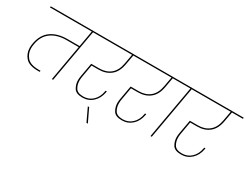

<svg xmlns="http://www.w3.org/2000/svg" viewBox="-90 -1385 2914 2274"><g transform="rotate(30 1367.0 -248.0)"><path d="M844 -724H682L554 0H537L623 -487H457Q331 -487 249 -428.5Q167 -370 147 -253Q141 -222 141 -195Q141 -124 186.5 -71Q232 -18 348 -18H372L369 -2H345Q222 -2 173 -59Q124 -116 124 -192Q124 -221 130 -253Q152 -379 238.5 -441Q325 -503 460 -503H626L665 -724H93L95 -740H846Z M864 -374 834 -204Q829 -174 829 -148Q829 -96 855 -51.5Q881 -7 961 -7Q1036 -7 1088.5 -56.5Q1141 -106 1155 -188L1157 -199H1174L1172 -188Q1156 -98 1098 -44.5Q1040 9 958 9Q870 9 840.5 -39.5Q811 -88 811 -145Q811 -173 817 -205L850 -390H960Q1053 -390 1113.5 -440Q1174 -490 1192 -591L1216 -724H774L776 -740H1385L1383 -724H1233L1209 -591Q1190 -481 1124 -427.5Q1058 -374 957 -374Z M1151 244 1067 66H1085L1170 244Z M1403 -374 1373 -204Q1368 -174 1368 -148Q1368 -96 1394 -51.5Q1420 -7 1500 -7Q1575 -7 1627.5 -56.5Q1680 -106 1694 -188L1696 -199H1713L1711 -188Q1695 -98 1637 -44.5Q1579 9 1497 9Q1409 9 1379.5 -39.5Q1350 -88 1350 -145Q1350 -173 1356 -205L1389 -390H1499Q1592 -390 1652.5 -440Q1713 -490 1731 -591L1755 -724H1313L1315 -740H1924L1922 -724H1772L1748 -591Q1729 -481 1663 -427.5Q1597 -374 1496 -374Z M1886 0 2014 -724H1852L1854 -740H2195L2193 -724H2031L1903 0Z M2213 -374 2183 -204Q2178 -174 2178 -148Q2178 -96 2204 -51.5Q2230 -7 2310 -7Q2385 -7 2437.5 -56.5Q2490 -106 2504 -188L2506 -199H2523L2521 -188Q2505 -98 2447 -44.5Q2389 9 2307 9Q2219 9 2189.5 -39.5Q2160 -88 2160 -145Q2160 -173 2166 -205L2199 -390H2309Q2402 -390 2462.5 -440Q2523 -490 2541 -591L2565 -724H2123L2125 -740H2734L2732 -724H2582L2558 -591Q2539 -481 2473 -427.5Q2407 -374 2306 -374Z"/></g></svg>

Font: Fz Poppins Thin
Style: Italic
Weight: 100
Italic angle: -10°
Designer: Ninad Kale (Devanagari), Jonny Pinhorn (Latin)
Foundry: Indian Type Foundry
Version: Vit hóa bi Vntype.Com & FontZin.Com